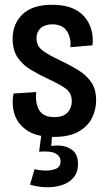

<svg xmlns="http://www.w3.org/2000/svg" viewBox="-20 -561 451 805"><path d="M206 13Q133 13 93 -14.5Q53 -42 40.5 -83.5Q28 -125 37 -169L132 -175Q127 -128 144.5 -99Q162 -70 207 -70Q246 -70 263.5 -89.5Q281 -109 281 -136Q281 -172 253.5 -191Q226 -210 180 -231Q144 -248 110 -268Q76 -288 54.5 -319Q33 -350 33 -399Q33 -461 74.5 -501Q116 -541 199 -541Q289 -541 332 -493Q375 -445 368 -371L275 -363Q279 -402 260.5 -430.5Q242 -459 199 -459Q168 -459 150.5 -443Q133 -427 133 -401Q133 -368 159.5 -348.5Q186 -329 232 -308Q274 -288 308 -267Q342 -246 362.5 -216.5Q383 -187 383 -141Q383 -101 365.5 -66Q348 -31 309 -9Q270 13 206 13ZM106 213 125 148Q142 153 167.5 154Q193 155 213.5 147Q234 139 234 115Q234 95 214 83Q194 71 144 75L156 -15H200L195 51Q243 44 275 62.5Q307 81 307 125Q307 162 288 184Q269 206 238.5 215.5Q208 225 173 224Q138 223 106 213Z"/></svg>

Font: Bricolage Grotesque 12pt Condensed Medium
Style: Regular
Weight: 500
Width: 3
Designer: Mathieu Triay
Foundry: Atelier Triay
Version: Version 1.001; ttfautohint (v1.8.4.7-5d5b);gftools[0.9.33.de